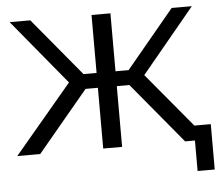

<svg xmlns="http://www.w3.org/2000/svg" viewBox="-56 -584 870 759"><g transform="rotate(-5 379.5 -204.5)"><path d="M409 -530H334V-300H282L91 -530H9L222 -272L-7 0H84L285 -241H334V0H409V-241H459L659 0H698V121H766V-59H701L521 -275L732 -530H652L461 -300H409Z"/></g></svg>

Font: Cheyenne Sans Light
Style: Regular
Weight: 300
Designer: The Public Sans project authors (U.S. Web Design System), Libre Franklin designed by Pablo Impallari and Rodrigo Fuenzal
Foundry: The Cheyenne Sans Project Authors
Version: Version 2.007